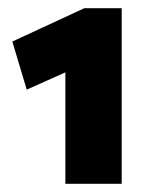

<svg xmlns="http://www.w3.org/2000/svg" viewBox="-20 -784 376 467"><path d="M185 -764 10 -683 45 -566 139 -608V-337H276V-764Z"/></svg>

Font: Catamaran
Style: Regular
Weight: 900
Designer: Pria Ravichandran
Version: Version 1.001;PS 001.000;hotconv 1.0.70;makeotf.lib2.5.58329